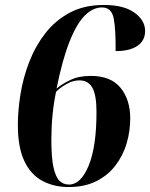

<svg xmlns="http://www.w3.org/2000/svg" viewBox="-20 -744 605 774"><path d="M257 10Q197 10 150.5 -15Q104 -40 78 -95Q52 -150 52 -241Q52 -298 62.5 -364Q73 -430 97.5 -493.5Q122 -557 162 -609Q202 -661 260.5 -692.5Q319 -724 399 -724Q479 -724 522 -693Q565 -662 565 -619Q565 -581 534.5 -559.5Q504 -538 446 -538Q447 -624 438.5 -669Q430 -714 391 -714Q355 -714 322.5 -682Q290 -650 261 -578Q232 -506 208 -387Q229 -405 263.5 -421.5Q298 -438 346 -438Q427 -438 466 -390Q505 -342 505 -267Q505 -215 490.5 -166Q476 -117 445.5 -77Q415 -37 368 -13.5Q321 10 257 10ZM258 0Q306 0 337.5 -76.5Q369 -153 369 -293Q369 -360 352.5 -390Q336 -420 300 -420Q275 -420 249.5 -406Q224 -392 206 -374Q187 -283 187 -180Q187 -109 195.5 -70Q204 -31 219.5 -15.5Q235 0 258 0Z"/></svg>

Font: Noto Serif Display SemiCondensed
Style: Bold Italic
Weight: 700
Width: 4
Italic angle: -12°
Designer: Monotype Design Team
Foundry: Monotype Imaging Inc.
Version: Version 2.009